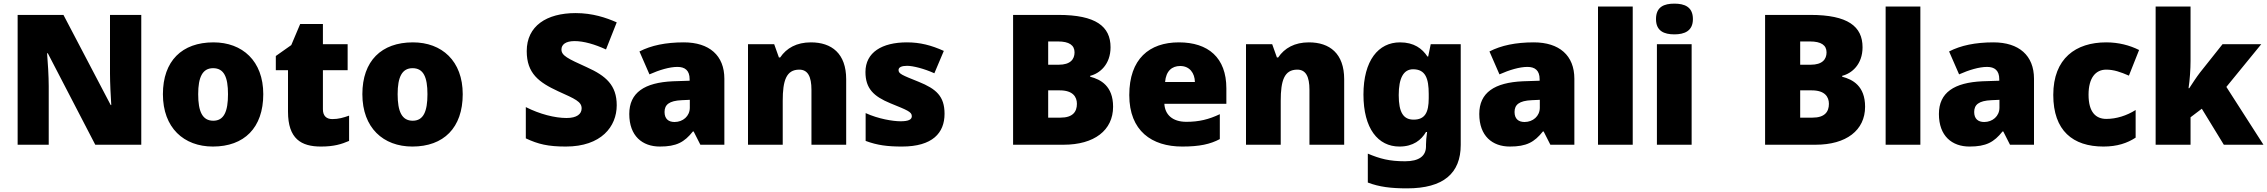

<svg xmlns="http://www.w3.org/2000/svg" viewBox="-20 -796 12469 1056"><path d="M757 0V-714H585V-391C585 -342 589 -264 592 -218H589L329 -714H77V0H248V-322C248 -375 243 -457 239 -503H243L504 0Z M1428 -278C1428 -461 1313 -563 1154 -563C981 -563 876 -461 876 -278C876 -93 991 10 1151 10C1323 10 1428 -93 1428 -278ZM1070 -278C1070 -372 1094 -421 1152 -421C1212 -421 1234 -372 1234 -278C1234 -183 1212 -132 1153 -132C1093 -132 1070 -183 1070 -278Z M1808 -141C1775 -141 1756 -159 1756 -195V-410H1892V-553H1756V-664H1631L1582 -548L1497 -488V-410H1564V-182C1564 -32 1637 10 1745 10C1817 10 1858 -3 1900 -21V-160C1869 -149 1842 -141 1808 -141Z M2525 -278C2525 -461 2410 -563 2251 -563C2078 -563 1973 -461 1973 -278C1973 -93 2088 10 2248 10C2420 10 2525 -93 2525 -278ZM2167 -278C2167 -372 2191 -421 2249 -421C2309 -421 2331 -372 2331 -278C2331 -183 2309 -132 2250 -132C2190 -132 2167 -183 2167 -278Z M3372 -217C3372 -328 3312 -379 3208 -426C3102 -474 3068 -490 3068 -524C3068 -550 3090 -570 3140 -570C3191 -570 3252 -552 3313 -524L3372 -673C3313 -699 3239 -724 3146 -724C2986 -724 2877 -653 2877 -515C2877 -392 2944 -343 3050 -294C3143 -252 3179 -237 3179 -200C3179 -169 3153 -147 3096 -147C3032 -147 2949 -168 2872 -207V-35C2940 -3 2994 10 3092 10C3287 10 3372 -100 3372 -217Z M3741 -563C3641 -563 3561 -546 3497 -513L3552 -387C3606 -411 3662 -428 3706 -428C3747 -428 3773 -409 3773 -360V-352L3681 -349C3525 -342 3441 -287 3441 -169C3441 -48 3513 10 3609 10C3701 10 3744 -14 3791 -73H3795L3832 0H3964V-363C3964 -491 3881 -563 3741 -563ZM3730 -245 3774 -247V-204C3774 -157 3736 -125 3690 -125C3657 -125 3635 -142 3635 -180C3635 -220 3660 -242 3730 -245Z M4440 -563C4362 -563 4306 -532 4271 -480H4264L4238 -553H4094V0H4285V-242C4285 -352 4304 -413 4376 -413C4423 -413 4443 -375 4443 -302V0H4634V-360C4634 -502 4554 -563 4440 -563Z M5175 -170C5175 -267 5129 -307 5033 -346C4941 -383 4922 -390 4922 -411C4922 -426 4939 -434 4969 -434C5002 -434 5064 -418 5119 -393L5171 -516C5102 -547 5041 -563 4968 -563C4831 -563 4740 -508 4740 -400C4740 -309 4785 -266 4877 -228C4970 -190 4995 -181 4995 -157C4995 -138 4976 -129 4933 -129C4891 -129 4811 -142 4741 -174V-21C4805 3 4862 10 4941 10C5109 10 5175 -65 5175 -170Z M5801 -714H5552V0H5830C5998 0 6102 -79 6102 -209C6102 -323 6034 -359 5976 -374V-379C6029 -392 6088 -442 6088 -536C6088 -651 6007 -714 5801 -714ZM5803 -440H5745V-568H5799C5861 -568 5890 -547 5890 -508C5890 -470 5867 -440 5803 -440ZM5745 -299H5809C5881 -299 5903 -263 5903 -225C5903 -181 5880 -149 5813 -149H5745Z M6464 -563C6301 -563 6191 -472 6191 -273C6191 -76 6315 10 6482 10C6578 10 6636 -3 6689 -31V-168C6628 -139 6574 -126 6505 -126C6427 -126 6387 -167 6384 -225H6725V-310C6725 -479 6625 -563 6464 -563ZM6471 -433C6523 -433 6551 -394 6552 -345H6388C6393 -406 6426 -433 6471 -433Z M7179 -563C7101 -563 7045 -532 7010 -480H7003L6977 -553H6833V0H7024V-242C7024 -352 7043 -413 7115 -413C7162 -413 7182 -375 7182 -302V0H7373V-360C7373 -502 7293 -563 7179 -563Z M7680 -563C7561 -563 7479 -463 7479 -276C7479 -89 7559 10 7677 10C7753 10 7797 -26 7823 -70H7829C7825 -43 7823 -18 7823 -1V9C7823 62 7785 91 7708 91C7621 91 7570 77 7503 49V208C7566 232 7630 240 7719 240C7919 240 8014 157 8014 1V-553H7849L7835 -485H7831C7802 -529 7757 -563 7680 -563ZM7752 -415C7820 -415 7838 -365 7838 -279V-256C7838 -177 7817 -138 7755 -138C7699 -138 7673 -177 7673 -273C7673 -366 7699 -415 7752 -415Z M8416 -563C8316 -563 8236 -546 8172 -513L8227 -387C8281 -411 8337 -428 8381 -428C8422 -428 8448 -409 8448 -360V-352L8356 -349C8200 -342 8116 -287 8116 -169C8116 -48 8188 10 8284 10C8376 10 8419 -14 8466 -73H8470L8507 0H8639V-363C8639 -491 8556 -563 8416 -563ZM8405 -245 8449 -247V-204C8449 -157 8411 -125 8365 -125C8332 -125 8310 -142 8310 -180C8310 -220 8335 -242 8405 -245Z M8960 0V-760H8769V0Z M9189 -776C9133 -776 9088 -759 9088 -691C9088 -625 9133 -607 9189 -607C9244 -607 9291 -625 9291 -691C9291 -759 9244 -776 9189 -776ZM9284 -553H9093V0H9284Z M9937 -714H9688V0H9966C10134 0 10238 -79 10238 -209C10238 -323 10170 -359 10112 -374V-379C10165 -392 10224 -442 10224 -536C10224 -651 10143 -714 9937 -714ZM9939 -440H9881V-568H9935C9997 -568 10026 -547 10026 -508C10026 -470 10003 -440 9939 -440ZM9881 -299H9945C10017 -299 10039 -263 10039 -225C10039 -181 10016 -149 9949 -149H9881Z M10542 0V-760H10351V0Z M10944 -563C10844 -563 10764 -546 10700 -513L10755 -387C10809 -411 10865 -428 10909 -428C10950 -428 10976 -409 10976 -360V-352L10884 -349C10728 -342 10644 -287 10644 -169C10644 -48 10716 10 10812 10C10904 10 10947 -14 10994 -73H10998L11035 0H11167V-363C11167 -491 11084 -563 10944 -563ZM10933 -245 10977 -247V-204C10977 -157 10939 -125 10893 -125C10860 -125 10838 -142 10838 -180C10838 -220 10863 -242 10933 -245Z M11549 10C11625 10 11680 -9 11726 -39V-191C11677 -160 11620 -142 11565 -142C11507 -142 11467 -179 11467 -275C11467 -368 11506 -413 11564 -413C11606 -413 11643 -400 11689 -380L11745 -521C11693 -547 11632 -563 11564 -563C11397 -563 11273 -475 11273 -274C11273 -77 11381 10 11549 10Z M12028 -461V-760H11836V0H12028V-151L12090 -198L12211 0H12429L12225 -318L12417 -553H12204L12080 -397C12062 -374 12036 -334 12021 -311H12017C12024 -356 12028 -416 12028 -461Z"/></svg>

Font: Noto Sans Bengali Black
Style: Regular
Weight: 900
Designer: Jelle Bosma - Monotype Design Team
Foundry: Monotype Imaging Inc.
Version: Version 2.003